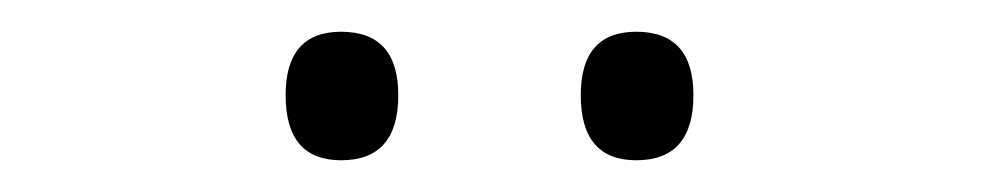

<svg xmlns="http://www.w3.org/2000/svg" viewBox="-20 -740 618 121"><path d="M160 -680Q160 -720 195 -720Q231 -720 231 -680Q231 -639 195 -639Q160 -639 160 -680ZM346 -680Q346 -720 381 -720Q417 -720 417 -680Q417 -639 381 -639Q346 -639 346 -680Z"/></svg>

Font: Noto Sans Lao Light
Style: Regular
Weight: 300
Designer: Monotype Design Team
Foundry: Monotype Imaging Inc.
Version: Version 2.003; ttfautohint (v1.8.4.7-5d5b)